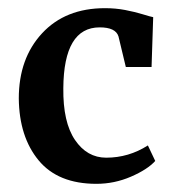

<svg xmlns="http://www.w3.org/2000/svg" viewBox="-20 -442 422 470"><path d="M26 -201Q26 -299 83 -360.5Q140 -422 237 -422Q263 -422 286.5 -417.5Q310 -413 329.5 -407Q349 -401 355 -400L351 -278H288L270 -353Q263 -375 224 -375Q136 -375 135 -226Q134 -143 163.5 -99.5Q193 -56 240 -56Q295 -56 342 -86L360 -48Q341 -27 300.5 -9.5Q260 8 216 8Q122 8 74.5 -49.5Q27 -107 26 -201Z"/></svg>

Font: Aikya SemiBold
Style: Regular
Weight: 600
Designer: Neelakash Kshetrimayum (Latin subset based on Merriweather by Eben Sorkin)
Foundry: Brand New Type
Version: Version 1.00 b005